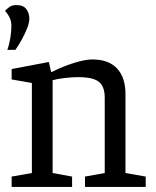

<svg xmlns="http://www.w3.org/2000/svg" viewBox="-20 -739 616 759"><path d="M9 -542Q17 -564 21 -590Q25 -616 25 -637Q25 -655 18 -669.5Q11 -684 0 -696Q6 -703 16.5 -711Q27 -719 45 -719Q72 -719 84 -703Q96 -687 96 -665Q96 -649 87 -626.5Q78 -604 65.5 -581.5Q53 -559 41 -542ZM26 0V-41L106 -55V-411L26 -425V-466L173 -494L182 -455H186Q227 -476 271.5 -490Q316 -504 345 -504Q409 -504 442.5 -468.5Q476 -433 476 -367V-55L556 -41V0H316V-41L394 -55V-353Q394 -397 371 -415.5Q348 -434 289 -434Q264 -434 234.5 -430.5Q205 -427 188 -422V-55L265 -41V0Z"/></svg>

Font: Faustina Light
Style: Regular
Weight: 400
Version: Version 1.200